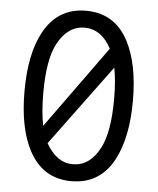

<svg xmlns="http://www.w3.org/2000/svg" viewBox="-53 -788 693 844"><g transform="rotate(5 293.0 -366.0)"><path d="M293 9.8Q167 9.8 105.5 -106Q53.7 -203.6 53.7 -366.2Q53.7 -528.8 105.5 -626.5Q167 -742.2 293 -742.2Q419.9 -742.2 480.5 -626.5Q532.2 -527.3 532.2 -366.2Q532.2 -205.1 480.5 -106Q419.9 9.8 293 9.8ZM293 -64.9Q367.2 -64.9 411.1 -147.5Q449.2 -218.8 449.2 -366.2Q449.2 -446.3 438 -503.9L174.8 -147.5Q221.2 -64.9 293 -64.9ZM148.9 -221.7 411.1 -585Q367.2 -667.5 293 -667.5Q219.2 -667.5 174.8 -585Q136.7 -514.2 136.7 -366.2Q136.7 -280.8 148.9 -221.7Z"/></g></svg>

Font: Consola Mono
Style: Book
Weight: 400
Monospace: yes
Designer: Wojciech Kalinowski "wmk69" (wmk69@o2.pl)
Foundry: Wojciech Kalinowski "wmk69" (wmk69@o2.pl)
Version: Version 2.1.0